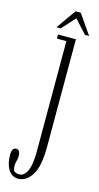

<svg xmlns="http://www.w3.org/2000/svg" viewBox="-188 -701 513 991"><g transform="rotate(15 68.0 -206.0)"><path d="M21.5 249Q-13 249 -31.8 218.2Q-50.5 187.5 -50.5 140Q-50.5 102 -27.5 102Q-15.5 102 -10.5 111.5Q-5.5 121 -5.5 134.5Q-5.5 149 -9.5 161.8Q-13.5 174.5 -13.5 189.5Q-13.5 215.5 -1.5 220.8Q10.5 226 20 226Q48.5 226 63.5 191Q78.5 156 78.5 90.5V-501.5H28V-523.5H123.5V50.5Q123.5 156 93.8 202.5Q64 249 21.5 249ZM10.5 -557.5 84.5 -662.5H112L185 -557.5H162.5L98 -629L33 -557.5Z"/></g></svg>

Font: Imbue 50pt ExtraLight
Style: Regular
Weight: 200
Designer: Tyler Finck
Foundry: Etcetera Type Company
Version: Version 1.102; ttfautohint (v1.8.3)